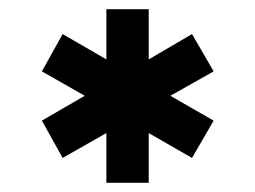

<svg xmlns="http://www.w3.org/2000/svg" viewBox="-20 -760 553 417"><path d="M211 -363V-471L116 -417L71 -498L164 -552L71 -605L116 -686L211 -631V-740H303V-631L397 -686L444 -605L350 -552L444 -498L397 -417L303 -471V-363Z"/></svg>

Font: Rethink Sans ExtraBold
Style: Regular
Weight: 800
Designer: The Rethink Sans project authors (Hans Thiessen). DM Sans designed by Colophon Foundry.
Foundry: Rethink Communications LLC
Version: Version 1.001